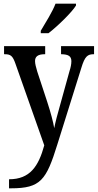

<svg xmlns="http://www.w3.org/2000/svg" viewBox="-20 -786 530 1041"><path d="M201 -619V-606H243C295 -646 371 -721 392 -756V-766H281C264 -721 228 -665 201 -619ZM29 186V235H40C201 235 231 190 291 -3L421 -418C440 -481 455 -492 488 -492H490V-536H311V-492H314C350 -491 367 -482 367 -454C367 -438 363 -419 357 -401L303 -206C291 -164 281 -127 274 -91C269 -123 255 -176 236 -234L182 -398C175 -422 170 -440 170 -455C170 -478 184 -492 222 -492H225V-536H2V-492H6C38 -492 49 -483 64 -440L220 2C189 115 143 186 29 186Z"/></svg>

Font: Noto Serif Sinhala Condensed Medium
Style: Regular
Weight: 500
Width: 3
Designer: Jelle Bosma - Monotype Design Team
Foundry: Monotype Imaging Inc.
Version: Version 2.007